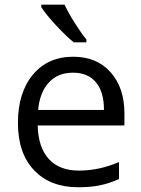

<svg xmlns="http://www.w3.org/2000/svg" viewBox="-20 -786 601 816"><path d="M312 9.8Q193.4 9.8 124.8 -62.5Q56.2 -134.8 56.2 -263.2Q56.2 -392.6 119.9 -468.8Q183.6 -544.9 291 -544.9Q391.6 -544.9 450.2 -478.8Q508.8 -412.6 508.8 -304.2V-252.9H140.1Q142.6 -158.7 187.7 -109.9Q232.9 -61 314.9 -61Q401.4 -61 485.8 -97.2V-24.9Q442.9 -6.3 404.5 1.7Q366.2 9.8 312 9.8ZM290 -477.1Q225.6 -477.1 187.3 -435.1Q148.9 -393.1 142.1 -318.8H421.9Q421.9 -395.5 387.7 -436.3Q353.5 -477.1 290 -477.1ZM347.2 -606H293.5Q261.7 -631.3 218.3 -678.2Q174.8 -725.1 155.3 -755.9V-766.1H254.4Q270 -732.4 297.9 -688.2Q325.7 -644 347.2 -618.2Z"/></svg>

Font: f0_31487 
Style: Regular
Weight: 400
Foundry: Ascender Corporation
Version: Version 1.10